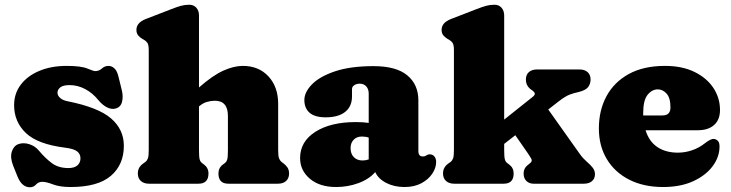

<svg xmlns="http://www.w3.org/2000/svg" viewBox="-20 -775 3082 810"><path d="M273.5 -416Q246.5 -416 234.5 -406.5Q222.5 -397 222.5 -384Q222.5 -372 233.5 -362Q244.5 -352 264.5 -348Q395 -322 448.8 -275.2Q502.5 -228.5 502.5 -160Q502.5 -80 447.5 -33Q392.5 14 277.5 14Q232.5 14 203.8 3Q175 -8 158.5 -8Q142 -8 132 3.5Q122 15 105.5 15Q90 15 76.8 4.2Q63.5 -6.5 53.5 -31L35.5 -76Q22 -110.5 29.8 -135Q37.5 -159.5 57.5 -167Q78.5 -174.5 103.5 -166.8Q128.5 -159 145.5 -138Q169.5 -109 197.8 -87.5Q226 -66 268.5 -66Q294 -66 306.8 -77.5Q319.5 -89 319.5 -107Q319.5 -125 305.5 -136.2Q291.5 -147.5 254.5 -152Q138.5 -166.5 89 -214Q39.5 -261.5 39.5 -331Q39.5 -381 68 -418.2Q96.5 -455.5 146.5 -476.2Q196.5 -497 261.5 -497Q321.5 -497 348.2 -486Q375 -475 381.5 -475Q397.5 -475 409.8 -486Q422 -497 437.5 -497Q451 -497 462.2 -487Q473.5 -477 479.5 -453L493.5 -396Q500.5 -369 495 -346Q489.5 -323 467.5 -317Q450.5 -312.5 431.2 -322.2Q412 -332 395.5 -352Q371.5 -382 339.8 -399Q308 -416 273.5 -416Z M819.5 -710V-406Q877 -456.5 921.8 -476.8Q966.5 -497 1004.5 -497Q1071.5 -497 1112.5 -452.8Q1153.5 -408.5 1153.5 -337V-142Q1153.5 -116.5 1157.2 -107Q1161 -97.5 1167.5 -92L1174.5 -87Q1186.5 -78 1193 -68Q1199.5 -58 1199.5 -43Q1199.5 -23 1187 -11.5Q1174.5 0 1152.5 0H943.5Q901.5 0 901.5 -43Q901.5 -67 920.5 -81L928.5 -87Q936 -92.5 938.8 -103Q941.5 -113.5 941.5 -142V-286Q941.5 -350 886.5 -350Q870 -350 852.8 -345Q835.5 -340 819.5 -326V-142Q819.5 -113.5 822.2 -103Q825 -92.5 832.5 -87L840.5 -81Q859.5 -67 859.5 -43Q859.5 0 817.5 0H608.5Q587 0 574.2 -11.5Q561.5 -23 561.5 -43Q561.5 -58 568 -68.5Q574.5 -79 586.5 -87L593.5 -92Q600.5 -97.5 604 -107Q607.5 -116.5 607.5 -142V-563Q607.5 -585.5 602 -593.8Q596.5 -602 587.5 -607L580.5 -611Q569.5 -617.5 562.5 -626.2Q555.5 -635 555.5 -649Q555.5 -679.5 595.5 -695L701.5 -736Q727 -746 743.5 -750.5Q760 -755 778.5 -755Q797.5 -755 808.5 -742.2Q819.5 -729.5 819.5 -710Z M1246 -108Q1246 -178 1310.5 -219Q1375 -260 1481 -260Q1512 -260 1535.5 -256.5V-380Q1535.5 -399 1525.2 -410.5Q1515 -422 1497.5 -422Q1484.5 -422 1474.8 -415.8Q1465 -409.5 1465 -399V-368Q1465 -326 1436.2 -303Q1407.5 -280 1354 -280Q1308.5 -280 1286.2 -299.2Q1264 -318.5 1264 -353Q1264 -386 1296 -419Q1328 -452 1393 -474Q1458 -496 1556 -496Q1651.5 -496 1698.2 -457.2Q1745 -418.5 1745 -351.5V-135Q1745 -127.5 1749.2 -121.2Q1753.5 -115 1764 -115Q1770 -115 1773.5 -116.5Q1777 -118 1780 -120Q1786 -124 1792 -124Q1805.5 -124 1812.8 -114.8Q1820 -105.5 1820 -92Q1820 -67 1803.8 -42.5Q1787.5 -18 1757.8 -2Q1728 14 1687 14Q1643 14 1609.5 -3.2Q1576 -20.5 1563 -49Q1537 -19 1492.2 -2.5Q1447.5 14 1398 14Q1328.5 14 1287.2 -21Q1246 -56 1246 -108ZM1459 -150Q1459 -126 1472.8 -112Q1486.5 -98 1509.5 -98Q1523 -98 1535.5 -102.5V-194.5Q1522.5 -199 1506.5 -199Q1485 -199 1472 -185.5Q1459 -172 1459 -150Z M1896 0Q1874.5 0 1861.8 -11.5Q1849 -23 1849 -43Q1849 -58 1855.5 -68.5Q1862 -79 1874 -87L1881 -92Q1888 -97.5 1891.5 -107Q1895 -116.5 1895 -142V-563Q1895 -585.5 1889.5 -593.8Q1884 -602 1875 -607L1868 -611Q1857 -617.5 1850 -626.2Q1843 -635 1843 -649Q1843 -679.5 1883 -695L1989 -736Q2014.5 -746 2031 -750.5Q2047.5 -755 2066 -755Q2085 -755 2096 -742.2Q2107 -729.5 2107 -710V-270.5L2225 -364.5Q2236.5 -373 2236.2 -379.5Q2236 -386 2225 -394L2216 -400.5Q2198.5 -415.5 2198.5 -439Q2198.5 -459.5 2211.2 -470.8Q2224 -482 2245.5 -482H2424.5Q2446.5 -482 2459 -470.8Q2471.5 -459.5 2471.5 -439Q2471.5 -421.5 2461 -407.5Q2450.5 -393.5 2418 -386Q2401 -382.5 2383 -375.8Q2365 -369 2334.5 -345.5L2293 -313L2425 -127Q2433.5 -115 2440 -108Q2446.5 -101 2456 -92.5Q2470.5 -80 2480.2 -67.8Q2490 -55.5 2490 -40.5Q2490 -21.5 2477.5 -10.8Q2465 0 2443 0H2231Q2212.5 0 2200.8 -11.5Q2189 -23 2189 -43Q2189 -64.5 2205 -77.5L2213 -84Q2227.5 -94 2221.8 -104.5Q2216 -115 2205 -131L2154 -204.5L2107 -168V-142Q2107 -113.5 2109.8 -103Q2112.5 -92.5 2120 -87L2128 -81Q2147 -67 2147 -43Q2147 0 2105 0Z M3017.5 -311Q3017.5 -270 2992.8 -247.8Q2968 -225.5 2923.5 -225.5H2703.5Q2718.5 -177.5 2753.8 -154.2Q2789 -131 2839.5 -131Q2870 -131 2899.5 -141Q2929 -151 2953 -170Q2978.5 -190 2991 -189Q3000 -188.5 3007.8 -181.5Q3015.5 -174.5 3015.5 -157Q3015.5 -112.5 2986.2 -73.5Q2957 -34.5 2903.8 -10.2Q2850.5 14 2777.5 14Q2695.5 14 2634.5 -17Q2573.5 -48 2540 -103.8Q2506.5 -159.5 2506.5 -233Q2506.5 -309.5 2538.5 -369Q2570.5 -428.5 2632.8 -462.8Q2695 -497 2785.5 -497Q2858 -497 2910 -471.5Q2962 -446 2989.8 -403.8Q3017.5 -361.5 3017.5 -311ZM2693.5 -298.5Q2693.5 -293 2693.5 -288H2774.5Q2808.5 -288 2808.5 -321.5Q2808.5 -362 2792.2 -380Q2776 -398 2755.5 -398Q2730.5 -398 2712 -375Q2693.5 -352 2693.5 -298.5Z"/></svg>

Font: Fraunces 9pt S100 Black
Style: Regular
Weight: 900
Version: Version 1.000; ttfautohint (v1.8.3)